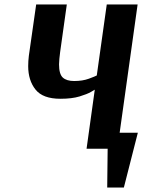

<svg xmlns="http://www.w3.org/2000/svg" viewBox="-20 -670 641 865"><path d="M509 0H370L407 -266Q407 -266 390 -256Q373 -246 338.5 -235.5Q304 -225 252 -225Q173 -225 140 -266.5Q107 -308 107 -372Q107 -395 110 -419L143 -650H281L251 -436Q249 -420 247.5 -405.5Q246 -391 246 -380Q246 -336 263 -320.5Q280 -305 314 -305Q352 -305 380.5 -315.5Q409 -326 416 -330L461 -650H600ZM463 175 465 0H370L382 -72H601L538 175Z"/></svg>

Font: Arsenal SC
Style: Bold Italic
Weight: 700
Italic angle: -9.10001°
Designer: Andrij Shevchenko
Foundry: Stairsfor
Version: Version 2.001; ttfautohint (v1.8.4.7-5d5b)